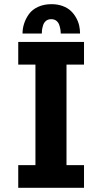

<svg xmlns="http://www.w3.org/2000/svg" viewBox="-20 -901 490 921"><path d="M88 -740Q88 -764.5 95.8 -788.2Q103.5 -812 119 -833.5Q134.5 -855 162.5 -868Q190.5 -881 227 -881Q256.5 -881 280.2 -872.2Q304 -863.5 319.2 -849.2Q334.5 -835 345 -816.2Q355.5 -797.5 359.8 -778.5Q364 -759.5 364 -740H271.5Q271.5 -748 270.2 -757Q269 -766 265 -779.2Q261 -792.5 251 -800.8Q241 -809 226 -809Q210.5 -809 200.5 -800.8Q190.5 -792.5 186.5 -779Q182.5 -765.5 181.5 -757Q180.5 -748.5 180.5 -740ZM383 -591H299V-109H383V0H67.5V-109H150V-591H67.5V-700H383Z"/></svg>

Font: League Mono Condensed
Style: Bold
Weight: 700
Width: 1
Designer: Tyler Finck
Foundry: The League of Moveable Type / Tyler Finck
Version: Version 2.210